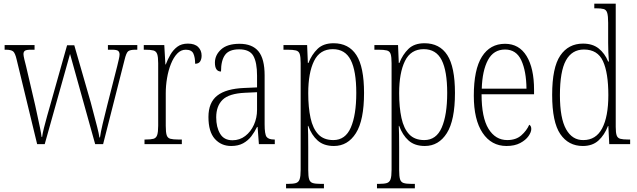

<svg xmlns="http://www.w3.org/2000/svg" viewBox="-20 -780 3445 1039"><path d="M70 -458Q62 -493 51 -502Q40 -511 11 -511H5V-536H167V-511H148Q123 -511 115 -505.5Q107 -500 107 -487Q107 -479 112 -457.5Q117 -436 121 -422L170 -212Q175 -188 182.5 -154Q190 -120 196.5 -88.5Q203 -57 205 -39H208Q210 -57 218 -88.5Q226 -120 235.5 -154Q245 -188 252 -212L343 -535H382L471 -226Q477 -202 487 -165Q497 -128 506 -92.5Q515 -57 518 -36H521Q525 -65 535.5 -109.5Q546 -154 561 -213L614 -421Q619 -442 623 -459Q627 -476 627 -485Q627 -498 619.5 -504.5Q612 -511 586 -511H564V-536H723V-511H713Q684 -511 673.5 -502.5Q663 -494 654 -456L538 0H495L359 -488L222 0H181Z M762 0V-25H768Q796 -25 810.5 -29Q825 -33 830.5 -49Q836 -65 836 -100V-438Q836 -472 830.5 -487.5Q825 -503 810 -507Q795 -511 764 -511H758V-536H869L875 -431H877Q887 -458 902 -484Q917 -510 939.5 -527Q962 -544 997 -544Q1034 -544 1052.5 -525.5Q1071 -507 1071 -479Q1071 -460 1063 -447.5Q1055 -435 1036 -435Q1036 -469 1026.5 -490Q1017 -511 985 -511Q959 -511 939 -490Q919 -469 905 -434Q891 -399 884 -357.5Q877 -316 877 -276V-99Q877 -64 882 -48.5Q887 -33 902 -29Q917 -25 945 -25H964V0Z M1231 10Q1177 10 1142.5 -28.5Q1108 -67 1108 -147Q1108 -225 1155.5 -262.5Q1203 -300 1302 -304L1371 -307V-371Q1371 -442 1351 -477.5Q1331 -513 1274 -513Q1220 -513 1198 -483Q1176 -453 1176 -393Q1143 -393 1143 -441Q1143 -482 1176.5 -512.5Q1210 -543 1276 -543Q1345 -543 1378.5 -502.5Q1412 -462 1412 -372V-107Q1412 -54 1422.5 -39.5Q1433 -25 1464 -25H1467V0H1381L1374 -93H1371Q1358 -66 1340 -42.5Q1322 -19 1295.5 -4.5Q1269 10 1231 10ZM1238 -21Q1277 -21 1307 -44Q1337 -67 1354 -104.5Q1371 -142 1371 -186V-281L1306 -278Q1219 -274 1184.5 -240Q1150 -206 1150 -145Q1150 -92 1171 -56.5Q1192 -21 1238 -21Z M1528 239V215H1539Q1567 215 1581.5 210.5Q1596 206 1601.5 190Q1607 174 1607 139V-438Q1607 -472 1602 -487.5Q1597 -503 1581.5 -507Q1566 -511 1534 -511H1514V-536H1642L1646 -439H1649Q1667 -485 1698.5 -515.5Q1730 -546 1785 -546Q1867 -546 1908.5 -482Q1950 -418 1950 -277Q1950 -129 1906 -59.5Q1862 10 1787 10Q1732 10 1699 -19.5Q1666 -49 1648 -99H1646Q1647 -81 1647.5 -51Q1648 -21 1648 18V140Q1648 175 1653 190.5Q1658 206 1672.5 210.5Q1687 215 1714 215H1733V239ZM1784 -22Q1849 -22 1878.5 -90Q1908 -158 1908 -277Q1908 -396 1878 -455Q1848 -514 1781 -514Q1711 -514 1679.5 -450Q1648 -386 1648 -276Q1648 -199 1660.5 -141.5Q1673 -84 1702.5 -53Q1732 -22 1784 -22Z M2020 239V215H2031Q2059 215 2073.5 210.5Q2088 206 2093.5 190Q2099 174 2099 139V-438Q2099 -472 2094 -487.5Q2089 -503 2073.5 -507Q2058 -511 2026 -511H2006V-536H2134L2138 -439H2141Q2159 -485 2190.5 -515.5Q2222 -546 2277 -546Q2359 -546 2400.5 -482Q2442 -418 2442 -277Q2442 -129 2398 -59.5Q2354 10 2279 10Q2224 10 2191 -19.5Q2158 -49 2140 -99H2138Q2139 -81 2139.5 -51Q2140 -21 2140 18V140Q2140 175 2145 190.5Q2150 206 2164.5 210.5Q2179 215 2206 215H2225V239ZM2276 -22Q2341 -22 2370.5 -90Q2400 -158 2400 -277Q2400 -396 2370 -455Q2340 -514 2273 -514Q2203 -514 2171.5 -450Q2140 -386 2140 -276Q2140 -199 2152.5 -141.5Q2165 -84 2194.5 -53Q2224 -22 2276 -22Z M2721 10Q2639 10 2591.5 -61Q2544 -132 2544 -262Q2544 -404 2588 -473.5Q2632 -543 2713 -543Q2789 -543 2829.5 -477Q2870 -411 2870 -294V-270H2586Q2586 -144 2623.5 -83Q2661 -22 2725 -22Q2772 -22 2801 -47.5Q2830 -73 2844 -105Q2855 -99 2855 -82Q2855 -65 2840 -43.5Q2825 -22 2795 -6Q2765 10 2721 10ZM2829 -300Q2828 -395 2801 -453.5Q2774 -512 2713 -512Q2651 -512 2620.5 -455Q2590 -398 2587 -300Z M3134 10Q3056 10 3012 -54.5Q2968 -119 2968 -267Q2968 -415 3012 -479.5Q3056 -544 3135 -544Q3187 -544 3220 -517.5Q3253 -491 3271 -447H3275Q3273 -471 3272 -497Q3271 -523 3271 -548V-656Q3271 -693 3266 -710Q3261 -727 3247 -731Q3233 -735 3206 -735H3196V-760H3312V-93Q3312 -62 3317 -47.5Q3322 -33 3336.5 -29Q3351 -25 3379 -25H3390V0H3277L3272 -98H3270Q3251 -49 3218.5 -19.5Q3186 10 3134 10ZM3137 -22Q3205 -22 3238.5 -85.5Q3272 -149 3272 -265Q3272 -386 3243 -449Q3214 -512 3140 -512Q3075 -512 3042.5 -453Q3010 -394 3010 -265Q3010 -140 3043.5 -80.5Q3077 -21 3137 -22Z"/></svg>

Font: Noto Serif Sinhala Condensed ExtraLight
Style: Regular
Weight: 200
Width: 3
Designer: Jelle Bosma - Monotype Design Team
Foundry: Monotype Imaging Inc.
Version: Version 2.007; ttfautohint (v1.8.4.7-5d5b)